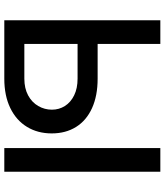

<svg xmlns="http://www.w3.org/2000/svg" viewBox="42 -788 747 870"><g transform="rotate(90 415.0 -353.5)"><path d="M585 -214.8Q585 -151.4 555.4 -102.8Q525.9 -54.2 470 -27.1Q414.1 0 336.9 0H72.3V-707H179.7V-422.9H336.9Q414.6 -422.9 470.5 -397.5Q526.4 -372.1 555.7 -325.2Q585 -278.3 585 -214.8ZM336.9 -90.8Q380.9 -90.8 412.6 -107.9Q444.3 -125 460.9 -153.8Q477.5 -182.6 477.5 -215.8Q477.5 -248 460.9 -274.4Q444.3 -300.8 412.6 -316.4Q380.9 -332 336.9 -332H179.7V-90.8ZM758.8 0H651.4V-707H758.8Z"/></g></svg>

Font: WEMIX Pretendard Medium
Style: Regular
Weight: 500
Designer: Base glyphs from Inter by Rasmus Andersson; Hangeul glyphs from Noto Sans CJK(Source Han Sans) by Jang Soo-young and Kan
Foundry: Kil Hyung-jin
Version: Version 1.000